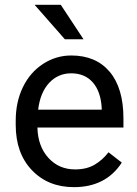

<svg xmlns="http://www.w3.org/2000/svg" viewBox="-20 -769 570 799"><path d="M287.6 9.8Q180.2 9.8 112.8 -60.8Q45.4 -131.3 45.4 -249.5V-266.1Q45.4 -344.7 75.4 -406.5Q105.5 -468.3 159.4 -503.2Q213.4 -538.1 276.4 -538.1Q379.4 -538.1 436.5 -470.2Q493.7 -402.3 493.7 -275.9V-238.3H135.7Q137.7 -160.2 181.4 -112.1Q225.1 -64 292.5 -64Q340.3 -64 373.5 -83.5Q406.7 -103 431.6 -135.3L486.8 -92.3Q420.4 9.8 287.6 9.8ZM276.4 -463.9Q221.7 -463.9 184.6 -424.1Q147.5 -384.3 138.7 -312.5H403.3V-319.3Q399.4 -388.2 366.2 -426Q333 -463.9 276.4 -463.9ZM327.6 -605.5H250L124 -749H232.9Z"/></svg>

Font: RobotoDraft
Style: Regular
Weight: 400
Version: Version 2.001101; 2014